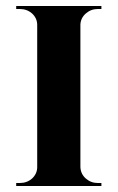

<svg xmlns="http://www.w3.org/2000/svg" viewBox="-20 -620 392 640"><path d="M34 0V-10H46Q70 -10 87 -25Q104 -41 104 -63V-537Q104 -559 87 -575Q70 -590 46 -590H34V-600H318V-590H306Q283 -590 266 -575Q249 -560 248 -538V-63Q249 -40 266 -25Q283 -10 306 -10H318V0Z"/></svg>

Font: Cinzel Bold(RUS BY LYAJKA)
Style: Regular
Weight: 700
Designer: Natanael Gama
Version: Version 1.001;PS 001.001;hotconv 1.0.56;makeotf.lib2.0.21325